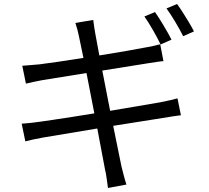

<svg xmlns="http://www.w3.org/2000/svg" viewBox="-20 -872 1040 955"><path d="M751 -812Q769.5 -785.6 793.5 -745.6Q817.4 -705.6 833 -674.8L778.8 -650.9Q764.2 -681.6 741.2 -721.7Q718.3 -761.7 698.2 -790ZM860.8 -852.1Q874 -834 889.9 -809.1Q905.8 -784.2 920.7 -759.3Q935.5 -734.4 944.8 -715.8L891.1 -691.9Q874.5 -725.1 851.8 -763.2Q829.1 -801.3 808.1 -830.1ZM87.9 -256.8Q106 -257.8 131.3 -260.5Q156.7 -263.2 175.8 -266.1Q201.2 -269.5 243.4 -275.9Q285.6 -282.2 338.9 -290.5Q392.1 -298.8 449.2 -308.1L410.2 -508.8L189 -473.1Q168.9 -469.2 149.9 -465.3Q130.9 -461.4 108.9 -456.1L90.8 -544.9Q109.9 -546.4 130.4 -548.1Q150.9 -549.8 174.8 -551.8Q204.1 -555.2 264.4 -564Q324.7 -572.8 395 -584L373 -689.9Q369.1 -709 364.7 -725.6Q360.4 -742.2 355 -757.8L443.8 -772.9Q445.3 -759.3 448.2 -740Q451.2 -720.7 454.1 -704.1L474.1 -596.2Q546.9 -607.9 610.1 -618.9Q673.3 -629.9 705.1 -636.2Q726.6 -639.6 745.4 -644Q764.2 -648.4 776.9 -651.9L793 -567.9Q781.7 -567.4 761.5 -564.2Q741.2 -561 721.2 -558.1L488.8 -521L527.8 -320.8L774.9 -362.8Q803.7 -368.2 825.4 -373.3Q847.2 -378.4 862.8 -382.8L879.9 -298.8Q864.3 -297.4 841.1 -293.5Q817.9 -289.6 790 -285.2L543 -246.1L584 -44.9Q589.4 -23.9 595.5 0.2Q601.6 24.4 608.9 45.9L517.1 63Q513.2 37.6 510.3 14.2Q507.3 -9.3 502 -30.8L463.9 -232.9L194.8 -188Q138.7 -177.7 106 -168.9Z"/></svg>

Font: Source Han Sans CN
Style: Regular
Weight: 400
Designer: Ryoko NISHIZUKA  (kana, bopomofo & ideographs); Paul D. Hunt (Latin, Greek & Cyrillic); Sandoll Communications , Soo-you
Foundry: Adobe
Version: Version 2.004;hotconv 1.0.118;makeotfexe 2.5.65603